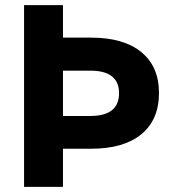

<svg xmlns="http://www.w3.org/2000/svg" viewBox="-20 -730 682 750"><path d="M74 0V-710H226V-583H336Q463 -583 532 -526.5Q601 -470 601 -367Q601 -262 532 -205.5Q463 -149 336 -149H226V0ZM226 -277H333Q445 -277 445 -366Q445 -454 333 -454H226Z"/></svg>

Font: Geist
Style: Bold
Weight: 400
Designer: Basement.studio, Andrés Briganti, Mateo Zaragoza
Foundry: Basement.studio, Vercel, Andrés Briganti, Guido Ferreyra, Mateo Zaragoza
Version: Version 1.401